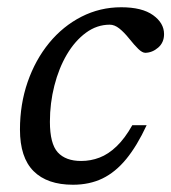

<svg xmlns="http://www.w3.org/2000/svg" viewBox="-20 -499 472 529"><path d="M282.5 -431Q247 -431 216.8 -408.8Q186.5 -386.5 164.2 -348.8Q142 -311 129.8 -263Q117.5 -215 117.5 -163.5Q117.5 -103 139.2 -79.2Q161 -55.5 203.5 -55.5Q230 -55.5 254.2 -64.8Q278.5 -74 301.2 -95.8Q324 -117.5 344.5 -154H384Q357.5 -97 327.8 -60.8Q298 -24.5 262.2 -7.2Q226.5 10 181 10Q110 10 72.5 -27.5Q35 -65 35 -142Q35 -212 56.2 -273.2Q77.5 -334.5 115.5 -380.8Q153.5 -427 204.5 -453Q255.5 -479 314 -479Q371.5 -479 401.8 -457.2Q432 -435.5 432 -405Q432 -382 416 -368Q400 -354 380.5 -353.5Q372 -353.5 361 -364.2Q350 -375 336 -392.5Q322 -410 308.8 -420.5Q295.5 -431 282.5 -431Z"/></svg>

Font: Newsreader 12pt
Style: Italic
Weight: 400
Italic angle: -17°
Version: Version 1.003